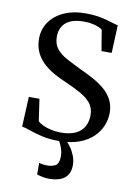

<svg xmlns="http://www.w3.org/2000/svg" viewBox="-105 -819 795 1123"><g transform="rotate(10 293.0 -257.0)"><path d="M283.5 11Q226.5 11 181.8 0.2Q137 -10.5 106.2 -21.8Q75.5 -33 59.5 -34.5L68 -212.5H131L150 -82Q161 -71.5 181 -62Q201 -52.5 228 -46.2Q255 -40 286.5 -39.5Q341.5 -39.5 375.8 -56Q410 -72.5 426 -102Q442 -131.5 442 -170Q442 -212 418.8 -240.5Q395.5 -269 355.5 -291Q315.5 -313 265 -335Q234 -348 199.8 -366.2Q165.5 -384.5 135.5 -410.5Q105.5 -436.5 86.5 -473Q67.5 -509.5 67.5 -559Q67.5 -613.5 97 -657Q126.5 -700.5 181.5 -726Q236.5 -751.5 313.5 -751.5Q351 -751.5 381.8 -746.8Q412.5 -742 436.8 -735.2Q461 -728.5 478.8 -722.8Q496.5 -717 507.5 -715.5L500.5 -550H440L419.5 -673.5Q413.5 -679.5 398 -686.2Q382.5 -693 359.8 -697.8Q337 -702.5 310 -702.5Q262 -702.5 230.8 -689Q199.5 -675.5 183.8 -649.8Q168 -624 168 -588.5Q168 -544.5 190.5 -516.5Q213 -488.5 252.5 -467.5Q292 -446.5 342.5 -422Q377.5 -406 413.8 -386.5Q450 -367 481 -341.8Q512 -316.5 531 -282.2Q550 -248 550 -202Q550 -164 534.8 -126Q519.5 -88 487.2 -57Q455 -26 404.5 -7.5Q354 11 283.5 11ZM266.5 238.5Q248 238.5 227.8 234.5Q207.5 230.5 194.5 225.5V157Q205 160.5 218.8 162.2Q232.5 164 239.5 164Q274.5 164 293.8 151.5Q313 139 313 95.5Q313 76 307 56.5Q301 37 293 21.8Q285 6.5 279.5 0H308H326Q337 9 352.5 29.8Q368 50.5 379.8 78.8Q391.5 107 391 138.5Q390.5 174 375.2 196Q360 218 332.5 228.2Q305 238.5 266.5 238.5Z"/></g></svg>

Font: Merriweather 36pt
Style: Regular
Weight: 400
Designer: Eben Sorkin
Foundry: Eben Sorkin
Version: Version 2.100